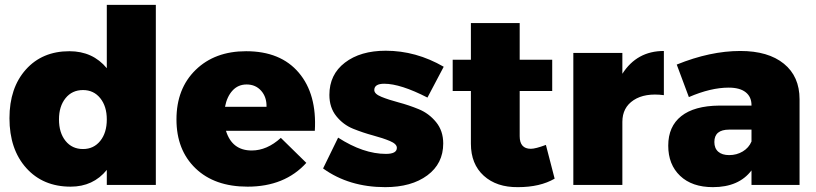

<svg xmlns="http://www.w3.org/2000/svg" viewBox="-20 -762 3360 791"><path d="M19 -275Q19 -400 86.5 -475.5Q154 -551 266 -551Q362 -551 420 -481V-742H622V0H420V-62Q364 7 271 7Q157 7 88 -70Q19 -147 19 -275ZM223 -270Q223 -215 250 -181.5Q277 -148 322 -148Q366 -148 393 -181.5Q420 -215 420 -270Q420 -324 393 -357.5Q366 -391 322 -391Q277 -391 250 -357.5Q223 -324 223 -270Z M707 -270Q707 -397 786 -474Q865 -551 994 -551Q1136 -551 1211 -462.5Q1286 -374 1277 -223H911Q936 -142 1017 -142Q1080 -142 1137 -194L1242 -91Q1153 7 1000 7Q864 7 785.5 -68.5Q707 -144 707 -270ZM907 -322H1078Q1079 -362 1056 -388Q1033 -414 996 -414Q961 -414 938 -389Q915 -364 907 -322Z M1311 -68 1373 -195Q1477 -128 1570 -128Q1615 -128 1615 -153Q1615 -169 1586.5 -181Q1558 -193 1517 -204Q1476 -215 1435 -231.5Q1394 -248 1365.5 -283.5Q1337 -319 1337 -371Q1337 -455 1401 -504Q1465 -553 1569 -553Q1694 -553 1808 -487L1741 -360Q1630 -417 1563 -417Q1522 -417 1522 -391Q1522 -375 1551.5 -363Q1581 -351 1622.5 -340Q1664 -329 1705.5 -312Q1747 -295 1776.5 -259Q1806 -223 1806 -171Q1806 -88 1740.5 -39.5Q1675 9 1567 9Q1418 9 1311 -68Z M1845 -387V-516H1920V-667H2121V-516H2255V-387H2121V-201Q2121 -149 2167 -149Q2186 -149 2229 -165L2265 -26Q2205 9 2114 9Q2026 10 1973 -38Q1920 -86 1920 -170V-387Z M2342 0V-544H2544V-458Q2604 -552 2715 -552V-370Q2637 -380 2590.5 -349.5Q2544 -319 2544 -260V0Z M2733 -162Q2733 -241 2786.5 -283.5Q2840 -326 2943 -327H3076V-329Q3076 -363 3052 -382Q3028 -401 2982 -401Q2908 -401 2818 -362L2768 -496Q2906 -552 3030 -552Q3145 -552 3209.5 -499.5Q3274 -447 3274 -353V0H3076V-60Q3024 9 2917 9Q2831 9 2782 -37.5Q2733 -84 2733 -162ZM2923 -177Q2923 -151 2939 -137Q2955 -123 2984 -123Q3015 -123 3040 -138Q3065 -153 3076 -179V-228H2984Q2923 -228 2923 -177Z"/></svg>

Font: Trueno
Style: ExBd
Weight: 800
Designer: Julieta Ulanovsky
Foundry: Julieta Ulanovsky
Version: Version 3.001b